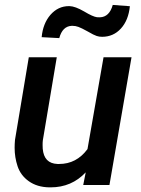

<svg xmlns="http://www.w3.org/2000/svg" viewBox="-20 -765 584 794"><path d="M446.3 -744.6C437 -711.4 419.4 -694.3 393.1 -693.4L380.9 -693.8C369.6 -695.3 352.1 -703.1 327.6 -717.8C303.2 -731.9 283.2 -739.3 267.6 -739.7C266.6 -739.7 266.1 -739.7 265.1 -739.7C234.9 -739.7 209.5 -727.5 188.5 -703.6C167.5 -679.2 155.8 -648.4 152.3 -611.3L225.1 -607.4C233.9 -640.1 251 -657.2 276.9 -658.2C277.8 -658.2 278.8 -658.2 279.3 -658.2C288.1 -658.2 296.4 -656.7 304.2 -653.8C312.5 -650.9 325.2 -644.5 342.8 -634.8C359.9 -624.5 372.6 -618.7 379.9 -616.2C387.2 -613.8 394.5 -612.8 402.3 -612.8C433.1 -612.8 459 -624 480 -647C501 -669.9 513.2 -700.7 517.1 -739.3ZM324.2 0H432.6L523.9 -528.3H408.2L341.8 -148.4C311.5 -107.4 272.5 -86.9 224.6 -86.9C222.2 -86.9 220.2 -86.9 217.8 -86.9C180.2 -88.4 160.2 -109.4 156.7 -149.9C156.2 -154.8 156.2 -159.7 156.2 -164.6C156.2 -171.4 156.2 -178.2 157.2 -185.1L214.8 -528.3H99.1L42 -186.5C41 -175.3 40.5 -164.1 40.5 -153.8C40.5 -127.9 44.4 -102.5 52.7 -77.6C61 -52.7 76.2 -31.7 99.1 -15.6C121.6 0.5 149.9 9.3 184.1 9.8C186 9.8 187.5 9.8 189.5 9.8C247.1 9.8 295.4 -10.7 334.5 -52.2Z"/></svg>

Font: Roboto Medium
Style: Italic
Weight: 500
Italic angle: -12°
Designer: Google
Version: Version 2.137; 2017